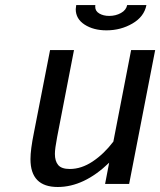

<svg xmlns="http://www.w3.org/2000/svg" viewBox="-20 -728 634 760"><path d="M559.6 -708Q550.8 -662.1 504.4 -635Q458 -607.9 401.4 -607.9Q350.1 -607.9 314.9 -630.6Q279.8 -653.3 279.8 -691.9Q279.8 -696.3 281.7 -708H357.4Q356.9 -705.6 356.9 -701.2Q356.9 -684.1 373 -674.6Q389.2 -665 412.1 -665Q438 -665 458.7 -676.5Q479.5 -688 483.4 -708ZM206.1 -185.1Q197.3 -139.2 197.3 -118.7Q197.3 -90.3 210.4 -74.7Q223.6 -59.1 256.3 -59.1Q302.2 -59.1 346.9 -88.9Q391.6 -118.7 428.7 -167.5L499 -529.8H594.2L491.2 0H396L412.1 -84Q312.5 12.2 208.5 12.2Q100.6 12.2 100.6 -98.1Q100.6 -135.7 114.3 -203.1L178.2 -529.8H272.9Z"/></svg>

Font: Aurulent Sans
Style: Italic
Weight: 400
Italic angle: -11°
Version: Version 2007.05.04